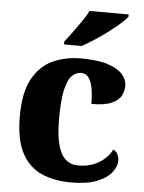

<svg xmlns="http://www.w3.org/2000/svg" viewBox="-54 -810 650 864"><g transform="rotate(5 270.5 -378.0)"><path d="M300 10Q223 10 165.5 -15.5Q108 -41 76 -101.5Q44 -162 44 -267Q44 -375 78 -436.5Q112 -498 169 -524Q226 -550 297 -550Q372 -550 417.5 -535Q463 -520 484 -496Q505 -472 505 -444Q505 -423 494.5 -401Q484 -379 452.5 -364.5Q421 -350 360 -350Q360 -386 355 -416.5Q350 -447 337.5 -466Q325 -485 303 -485Q278 -485 259.5 -465.5Q241 -446 231 -399Q221 -352 221 -268Q221 -201 232 -157Q243 -113 266 -91Q289 -69 326 -69Q363 -69 392.5 -80.5Q422 -92 443.5 -111.5Q465 -131 476 -154Q491 -147 497 -133Q503 -119 503 -105Q503 -80 482 -53Q461 -26 416.5 -8Q372 10 300 10ZM214 -619Q229 -638 248 -664Q267 -690 286 -717Q305 -744 315 -766H492V-756Q483 -743 460.5 -723Q438 -703 409 -681Q380 -659 349.5 -639.5Q319 -620 294 -606H214Z"/></g></svg>

Font: Noto Serif Ethiopic ExtraBold
Style: Regular
Weight: 800
Version: Version 2.102